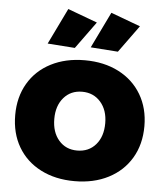

<svg xmlns="http://www.w3.org/2000/svg" viewBox="-54 -821 747 875"><g transform="rotate(5 319.0 -383.5)"><path d="M615 -271Q615 -188 578 -125.5Q541 -63 474 -28.5Q407 6 319 6Q231 6 164 -28.5Q97 -63 60.5 -125.5Q24 -188 24 -271Q24 -353 60.5 -415.5Q97 -478 164 -512.5Q231 -547 319 -547Q407 -547 474 -512.5Q541 -478 578 -415.5Q615 -353 615 -271ZM203 -269Q203 -208 235 -171Q267 -134 319 -134Q372 -134 404 -171Q436 -208 436 -269Q436 -329 403.5 -366Q371 -403 319 -403Q267 -403 235 -366Q203 -329 203 -269ZM223 -773 358 -723 268 -599 143 -608ZM420 -773 555 -723 465 -599 340 -608Z"/></g></svg>

Font: Montserrat arm2
Style: Bold
Weight: 700
Designer: Julieta Ulanovsky
Foundry: Julieta Ulanovsky
Version: Version 6.000